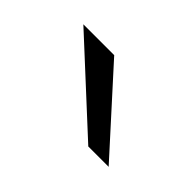

<svg xmlns="http://www.w3.org/2000/svg" viewBox="-42 -691 220 220"><g transform="rotate(45 68.0 -581.5)"><path d="M103 -534 0 -629H50L136 -534Z"/></g></svg>

Font: Smooch Sans
Style: Regular
Weight: 400
Designer: Robert E. Leuschke
Foundry: Robert E. Leuschke
Version: Version 1.010; ttfautohint (v1.8.3)